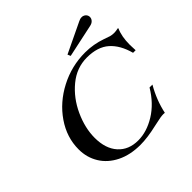

<svg xmlns="http://www.w3.org/2000/svg" viewBox="-213 -1063 1269 1269"><g transform="rotate(-45 421.5 -428.0)"><path d="M91 -260Q91 -372 158 -469.5Q225 -567 336.5 -625Q448 -683 574 -683Q651 -683 725 -657Q751 -647 767 -642.5Q783 -638 802 -638Q818 -638 840 -643L843 -640Q819 -588 819 -510Q819 -493 821 -457H797Q772 -551 715.5 -601Q659 -651 559 -651Q463 -651 385.5 -587Q308 -523 264 -426.5Q220 -330 220 -239Q220 -138 271.5 -80.5Q323 -23 412 -23Q492 -23 573.5 -73Q655 -123 712 -218H739Q686 -127 665 -28L652 -29Q628 -29 582 -18Q574 -17 558 -13Q468 8 402 8Q307 8 236.5 -27Q166 -62 128.5 -123Q91 -184 91 -260ZM482 -755 693 -856Q708 -864 723 -864Q730 -864 734 -863Q747 -859 755 -849Q763 -839 763 -826Q763 -811 752 -799Q741 -787 720 -783L491 -734Z"/></g></svg>

Font: Ibarra Real Nova
Style: Italic
Weight: 400
Italic angle: -22°
Designer: Jose Maria Ribagorda & Octavio Pardo
Foundry: Octavio Pardo
Version: Version 1.014